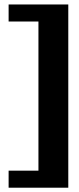

<svg xmlns="http://www.w3.org/2000/svg" viewBox="-20 -665 362 880"><path d="M293 195.3H19.5V117.2H156.2V-566.4H19.5V-644.5H293Z"/></svg>

Font: Orelega One
Style: Regular
Weight: 400
Version: Version 1.1 ; ttfautohint (v1.8.3)